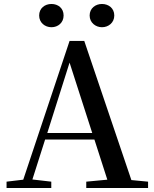

<svg xmlns="http://www.w3.org/2000/svg" viewBox="-20 -946 775 966"><path d="M239 -809C272 -809 300 -832 300 -868C300 -905 272 -926 239 -926C206 -926 177 -905 177 -868C177 -832 206 -809 239 -809ZM493 -809C526 -809 555 -832 555 -868C555 -905 526 -926 493 -926C461 -926 431 -905 431 -868C431 -832 461 -809 493 -809ZM330 -631 444 -277H218ZM414 0H725V-32L641 -40L404 -740H330L97 -42L13 -32V0H238V-32L143 -43L207 -244H455L520 -42L414 -32Z"/></svg>

Font: Noto Serif CJK KR SemiBold
Style: Regular
Weight: 600
Designer: Ryoko NISHIZUKA 西塚涼子 (kana & ideographs); Frank Grießhammer (Latin, Greek & Cyrillic); Wenlong ZHANG 张文龙 (bopomofo); San
Foundry: Adobe
Version: Version 2.001;hotconv 1.1.0;makeotfexe 2.6.0